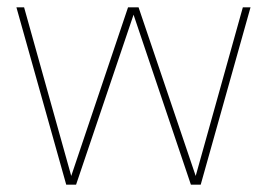

<svg xmlns="http://www.w3.org/2000/svg" viewBox="-20 -505 730 525"><path d="M644 -484.9H665L528.8 0H502L345.2 -464.8L188 0H161.1L24.9 -484.9H45.9L174.8 -23.9L330.1 -484.9H358.9L515.1 -23.9Z"/></svg>

Font: Genome Thin
Style: Regular
Weight: 250
Designer: Alfredo Marco Pradil
Version: Version 1.001